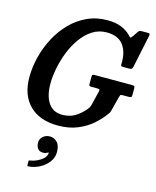

<svg xmlns="http://www.w3.org/2000/svg" viewBox="-153 -865 1053 1300"><g transform="rotate(15 373.0 -215.5)"><path d="M446 -382H708.5Q719 -382 724.2 -379.2Q729.5 -376.5 729.5 -364.5V-319.5Q729.5 -305.5 725 -302.2Q720.5 -299 706 -299H665.5Q652 -299 649.8 -294.2Q647.5 -289.5 644.5 -279L619 -180.5Q616 -168 611.8 -161.2Q607.5 -154.5 600.5 -146Q576.5 -112 535 -75Q493.5 -38 433.8 -12.5Q374 13 294.5 13Q165.5 13 94.8 -57.8Q24 -128.5 24 -253.5Q24 -324.5 42.2 -396.8Q60.5 -469 95.2 -534.8Q130 -600.5 180.2 -652Q230.5 -703.5 295 -733.2Q359.5 -763 436.5 -763Q494 -763 534 -746.5Q574 -730 597 -706Q609.5 -692.5 614 -689.8Q618.5 -687 630 -704L654 -739.5Q658 -745.5 663.5 -748.2Q669 -751 680 -751H719.5Q732 -751 734.5 -748Q737 -745 735 -734.5L687 -505.5Q684 -493.5 679.8 -489Q675.5 -484.5 661 -484.5H621Q607.5 -484.5 605 -488.2Q602.5 -492 603 -502.5Q606.5 -583.5 569.8 -632.8Q533 -682 453 -682Q398.5 -682 354.2 -654Q310 -626 276 -579Q242 -532 219.2 -474.8Q196.5 -417.5 184.8 -358.5Q173 -299.5 173 -248Q173 -163 206.5 -114Q240 -65 303 -65Q353 -65 389.5 -85.8Q426 -106.5 458.5 -144Q466.5 -153 471.2 -160.5Q476 -168 479.5 -182.5L504 -282Q506.5 -293 503.5 -296Q500.5 -299 488.5 -299H447.5Q435 -299 432.2 -302.8Q429.5 -306.5 429.5 -318.5V-366Q429.5 -376 433.2 -379Q437 -382 446 -382ZM195.5 159Q195.5 132.5 215.5 115.2Q235.5 98 263.5 98Q292 98 314 119.5Q336 141 336 188Q336 228 311.8 259.5Q287.5 291 250.8 310Q214 329 176.5 331.5Q170 332 167.8 331Q165.5 330 165.5 323.5V298.5Q165.5 292.5 168.2 291.5Q171 290.5 176 290Q196 287.5 220 277Q244 266.5 262.2 250Q280.5 233.5 283 212.5Q287 201 274 209Q262 216.5 245 216.5Q220.5 216.5 208 200.5Q195.5 184.5 195.5 159Z"/></g></svg>

Font: Besley* Narrow Semi
Style: Italic
Weight: 600
Width: 4
Italic angle: -13°
Designer: Owen Earl
Foundry: indestructible type*
Version: Version 3.000; ttfautohint (v1.8.3)